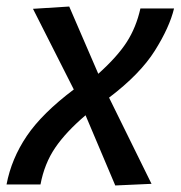

<svg xmlns="http://www.w3.org/2000/svg" viewBox="-35 -565 553 588"><path d="M395 -539H498Q484 -481 439 -409.5Q394 -338 299 -266L429 -2L318 3L227 -212Q167 -161 134 -112.5Q101 -64 89 0H-15Q0 -79 47 -148.5Q94 -218 191 -291L66 -538L177 -545L266 -339Q324 -391 353 -436Q382 -481 395 -539Z"/></svg>

Font: Georama Medium
Style: Italic
Weight: 500
Italic angle: -9°
Designer: Jean-Baptiste Levee
Foundry: Production Type
Version: Version 1.000